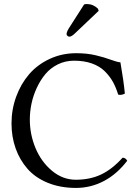

<svg xmlns="http://www.w3.org/2000/svg" viewBox="-20 -922 686 952"><path d="M356.9 9.8Q278.8 9.8 216.8 -15.6Q154.8 -41 116.2 -85.2Q77.6 -129.4 57.4 -186.5Q37.1 -243.7 37.1 -310.1Q37.1 -379.4 60.3 -442.9Q83.5 -506.3 124.5 -554Q165.5 -601.6 226.3 -629.9Q287.1 -658.2 357.9 -658.2Q411.6 -658.2 454.6 -647.9Q497.6 -637.7 528.3 -626.2Q559.1 -614.7 577.1 -612.8Q592.8 -523.4 599.1 -458Q580.6 -448.2 565.9 -453.1Q555.2 -488.3 539.8 -516.1Q524.4 -543.9 499.3 -568.8Q474.1 -593.8 435.5 -607.4Q397 -621.1 347.2 -621.1Q303.7 -621.1 266.8 -602.8Q230 -584.5 205.1 -554.7Q180.2 -524.9 162.4 -486.3Q144.5 -447.8 136.2 -408Q127.9 -368.2 127.9 -329.1Q127.9 -255.4 156.2 -187.5Q184.6 -119.6 237.8 -75.2Q291 -30.8 356 -30.8Q425.8 -30.8 480.5 -56.4Q535.2 -82 587.9 -140.1Q602.5 -140.1 610.8 -125Q560.1 -58.6 495.1 -24.4Q430.2 9.8 356.9 9.8ZM397 -899.9Q402.8 -901.9 411.1 -901.9Q441.9 -901.9 465.8 -878.9L469.2 -868.2L354 -758.8Q335.4 -740.2 324.2 -740.2Q318.8 -740.2 314.5 -744.1Q310.1 -748 310.1 -752.9Q310.1 -762.7 320.8 -780.8Z"/></svg>

Font: Common Serif
Style: Regular
Weight: 400
Designer: Philipp H. Poll, Khaled Hosny
Foundry: Stefan Peev, Context Ltd.
Version: Version 1.026